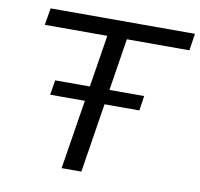

<svg xmlns="http://www.w3.org/2000/svg" viewBox="-79 -788 907 871"><g transform="rotate(10 375.0 -352.5)"><path d="M260 0 360 -627H72L85 -705H750L738 -627H450L351 0ZM151 -319 162 -387H572L562 -319Z"/></g></svg>

Font: Nunito Sans 10pt SemiExpanded
Style: Italic
Weight: 400
Width: 6
Italic angle: -9°
Designer: Vernon Adams
Foundry: Vernon Adams
Version: Version 3.101;gftools[0.9.27]